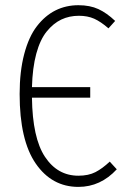

<svg xmlns="http://www.w3.org/2000/svg" viewBox="-20 -714 491 745"><path d="M405.8 -86.9 433.1 -57.1Q370.1 11.2 284.2 11.2Q181.2 11.2 118.7 -79.3Q56.2 -169.9 56.2 -349.1Q56.2 -437 74 -504.4Q91.8 -571.8 123.3 -612.5Q154.8 -653.3 195.3 -673.6Q235.8 -693.8 284.2 -693.8Q329.1 -693.8 361.8 -678.7Q394.5 -663.6 426.8 -632.8L400.9 -604Q371.1 -629.9 345.5 -641.4Q319.8 -652.8 286.1 -652.8Q249 -652.8 218 -638.2Q187 -623.5 161.4 -592Q135.7 -560.5 120.8 -505.6Q106 -450.7 104 -376H330.1V-335H104Q106 -178.7 154.5 -105.5Q203.1 -32.2 284.2 -32.2Q323.2 -32.2 350.3 -46.1Q377.4 -60.1 405.8 -86.9Z"/></svg>

Font: Fira Sans Compressed ExtraLight
Style: Regular
Weight: 250
Width: 1
Designer: Carrois Corporate & Edenspiekermann AG
Foundry: Carrois Corporate GbR & Edenspiekermann AG
Version: Version 4.203;PS 004.203;hotconv 1.0.88;makeotf.lib2.5.64775